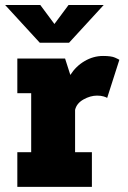

<svg xmlns="http://www.w3.org/2000/svg" viewBox="-27 -728 497 748"><path d="M40.5 0V-135H94.5V-365H40.5V-500H226.5L247 -436Q269 -470.5 303 -490.2Q337 -510 374.5 -510Q406.5 -510 421 -503.5Q435.5 -497 438 -495L390.5 -346.5Q387.5 -349 377 -352.2Q366.5 -355.5 351 -355.5Q325 -355.5 298.2 -340.5Q271.5 -325.5 265.5 -300V-135H331V0ZM-7 -708.5H130L185 -634.5L240 -708.5H377L242 -561.5H128Z"/></svg>

Font: Trispace Condensed ExtraBold
Style: Regular
Weight: 800
Width: 3
Designer: Tyler Finck
Foundry: Etcetera Type Company
Version: Version 1.210; ttfautohint (v1.8.3)